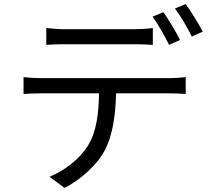

<svg xmlns="http://www.w3.org/2000/svg" viewBox="-20 -872 1040 946"><path d="M867 -675C847 -716 810 -777 785 -812L732 -790C759 -752 793 -692 813 -651ZM640 -654C669 -654 704 -653 733 -651V-734C704 -730 669 -728 640 -728H298C266 -728 236 -731 208 -734V-651C233 -653 266 -654 299 -654ZM183 -487C152 -487 124 -489 96 -492V-409C124 -411 153 -412 183 -412H468C466 -316 457 -225 413 -154C374 -91 302 -33 224 -1L298 54C383 10 459 -62 495 -129C535 -203 549 -302 552 -412H817C841 -412 873 -411 895 -409V-492C870 -489 838 -487 817 -487ZM842 -830C871 -792 903 -736 925 -692L979 -716C960 -753 921 -816 895 -852Z"/></svg>

Font: Noto Sans Japanese Regular
Style: Regular
Weight: 400
Designer: Ryoko NISHIZUKA (kana & ideographs); Paul D. Hunt (Latin, Greek & Cyrillic); Wenlong ZHANG (bopomofo); Sandoll Communica
Foundry: Adobe Systems Incorporated
Version: Version 1.000;PS 1;hotconv 1.0.78;makeotf.lib2.5.61930